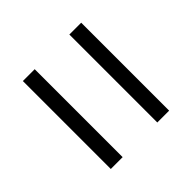

<svg xmlns="http://www.w3.org/2000/svg" viewBox="-45 -631 619 619"><g transform="rotate(45 264.5 -322.0)"><path d="M64 -455H465V-401H64ZM64 -243H465V-189H64Z"/></g></svg>

Font: Montserrat Ace
Style: Regular
Weight: 400
Designer: Julieta Ulanovsky
Foundry: Julieta Ulanovsky
Version: Version 1